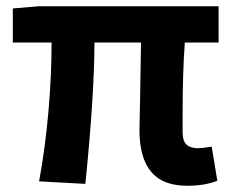

<svg xmlns="http://www.w3.org/2000/svg" viewBox="-20 -580 745 614"><path d="M489 -8Q426 -49 426 -164Q426 -184 428 -264Q431 -426 431 -444H282Q282 -280 253 8L105 0Q125 -109 135 -224.5Q145 -340 145 -444H21V-553L104 -560H679V-444H571Q564 -348 564 -219V-158Q564 -129 576.5 -117.5Q589 -106 615 -106Q625 -106 657 -111L675 -2Q635 14 580 14Q523 14 489 -8Z"/></svg>

Font: Merged Yaku Han JP
Style: Bold
Weight: 700
Designer: Ryoko NISHIZUKA 西塚涼子 (kana, bopomofo & ideographs); Paul D. Hunt (Latin, Greek & Cyrillic); Sandoll Communications 산돌커뮤니
Foundry: Adobe
Version: Version 2.004